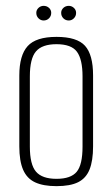

<svg xmlns="http://www.w3.org/2000/svg" viewBox="-20 -629 384 656"><path d="M173 7Q128 7 100 -6Q72 -19 59 -49Q46 -79 46 -129V-371Q46 -440 74.5 -471.5Q103 -503 173 -503Q243 -503 270.5 -472.5Q298 -442 298 -371V-129Q298 -80 286 -50Q274 -20 247 -6.5Q220 7 173 7ZM173 -18Q222 -18 242 -42Q262 -66 262 -128V-368Q262 -426 243 -452Q224 -478 173 -478Q124 -478 103 -453.5Q82 -429 82 -368V-128Q82 -67 103 -42.5Q124 -18 173 -18ZM129 -559Q119 -559 111.5 -566.5Q104 -574 104 -585Q104 -595 111.5 -602Q119 -609 129 -609Q140 -609 147.5 -602Q155 -595 155 -585Q155 -574 147.5 -566.5Q140 -559 129 -559ZM215 -559Q204 -559 196.5 -566.5Q189 -574 189 -585Q189 -595 196.5 -602Q204 -609 215 -609Q225 -609 232.5 -602Q240 -595 240 -585Q240 -574 232.5 -566.5Q225 -559 215 -559Z"/></svg>

Font: Alumni Sans ExtraLight
Style: Regular
Weight: 250
Version: Version 1.018